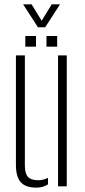

<svg xmlns="http://www.w3.org/2000/svg" viewBox="-20 -854 388 880"><path d="M53 -98V-600H94V-95Q94 -59 108 -43.5Q122 -28 154 -28Q180 -28 200 -39V-9Q177 6 146 6Q97.5 6 75.2 -18.8Q53 -43.5 53 -98ZM246 0V-600H286V0ZM193 -640V-689H242V-640ZM96 -640V-689H145V-640ZM154 -729 86 -834H125L171 -759L217 -834H255L187 -729Z"/></svg>

Font: Big Shoulders Stencil Text Thin
Style: Regular
Weight: 100
Designer: Patric King
Foundry: XO Type Co
Version: Version 2.001